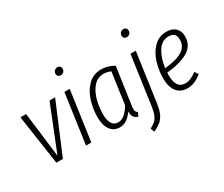

<svg xmlns="http://www.w3.org/2000/svg" viewBox="-149 -1151 2044 1754"><g transform="rotate(-30 873.0 -274.0)"><path d="M418 -523 198 0H129L52 -523H112L170 -50L359 -523Z M572 -523 498 0H442L516 -523ZM528 -706Q528 -726 541 -738.5Q554 -751 572 -751Q588 -751 598 -741.5Q608 -732 608 -716Q608 -696 595.5 -683.5Q583 -671 565 -671Q548 -671 538 -680.5Q528 -690 528 -706Z M1042 -496 987 -114Q983 -90 983 -71Q983 -55 988 -45.5Q993 -36 1006 -29L988 11Q959 2 945 -18Q931 -38 932 -77Q903 -35 870 -12Q837 11 795 11Q733 11 697.5 -37Q662 -85 662 -170Q662 -257 688 -340.5Q714 -424 769.5 -479Q825 -534 909 -534Q976 -534 1042 -496ZM719 -170Q719 -104 741 -70Q763 -36 804 -36Q841 -36 873 -63Q905 -90 935 -140L982 -471Q944 -488 907 -488Q844 -488 801.5 -440Q759 -392 739 -319Q719 -246 719 -170Z M1031 161Q1066 143 1086 125Q1106 107 1119.5 75Q1133 43 1141 -13L1213 -523H1269L1196 -8Q1187 57 1168.5 95.5Q1150 134 1122.5 156.5Q1095 179 1046 203ZM1225 -706Q1225 -726 1238 -738.5Q1251 -751 1269 -751Q1285 -751 1295 -741.5Q1305 -732 1305 -716Q1305 -696 1292.5 -683.5Q1280 -671 1262 -671Q1245 -671 1235 -680.5Q1225 -690 1225 -706Z M1418 -206Q1417 -197 1417 -179Q1417 -38 1513 -38Q1545 -38 1573.5 -50.5Q1602 -63 1635 -88L1660 -51Q1622 -20 1585.5 -4.5Q1549 11 1508 11Q1437 11 1398 -38.5Q1359 -88 1359 -178Q1359 -265 1385 -347Q1411 -429 1465 -481.5Q1519 -534 1597 -534Q1658 -534 1691.5 -500.5Q1725 -467 1725 -413Q1725 -316 1644 -268Q1563 -220 1418 -206ZM1422 -250Q1547 -262 1608 -300.5Q1669 -339 1669 -412Q1669 -448 1650.5 -467.5Q1632 -487 1593 -487Q1520 -487 1477 -418Q1434 -349 1422 -250Z"/></g></svg>

Font: Fira Sans Extra Condensed Light
Style: Italic
Weight: 300
Width: 3
Italic angle: -8°
Designer: Carrois Corporate & Edenspiekermann AG
Foundry: Carrois Corporate GbR & Edenspiekermann AG
Version: Version 4.203